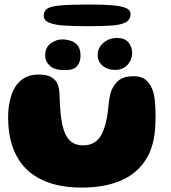

<svg xmlns="http://www.w3.org/2000/svg" viewBox="-20 -794 757 850"><path d="M341.5 36.5Q262.5 36.5 201.8 16.5Q141 -3.5 99.8 -42.5Q58.5 -81.5 37.2 -140Q16 -198.5 16 -276Q16 -296.5 18.2 -316Q20.5 -335.5 25 -353.5Q29.5 -371.5 35.5 -386.5Q51.5 -424 80.2 -444Q109 -464 149.5 -464Q189.5 -464 209.2 -451.2Q229 -438.5 235.8 -419.8Q242.5 -401 243 -383Q244 -371 244.2 -358.8Q244.5 -346.5 245.2 -334.5Q246 -322.5 246.8 -311.2Q247.5 -300 248.5 -290.5Q253 -245 264 -213.8Q275 -182.5 295.2 -166.5Q315.5 -150.5 348 -150.5Q377 -150.5 397.5 -163Q418 -175.5 431.2 -202Q444.5 -228.5 452.5 -269Q455.5 -283.5 457.2 -297.8Q459 -312 460.2 -326Q461.5 -340 463.8 -354.2Q466 -368.5 469.5 -382.5Q479.5 -415.5 503 -436Q526.5 -456.5 571.5 -456.5Q610.5 -456.5 631.2 -435.2Q652 -414 661 -378Q664 -363.5 665.5 -347.8Q667 -332 667.8 -315.5Q668.5 -299 668.8 -282Q669 -265 668 -248Q665.5 -149 624.8 -86Q584 -23 511.8 6.8Q439.5 36.5 341.5 36.5ZM267.5 -483.5Q221.5 -483.5 200.8 -502.8Q180 -522 180 -548.5Q180 -584 204.5 -601.8Q229 -619.5 255 -619.5Q275.5 -619.5 294.2 -613.2Q313 -607 324.8 -591.5Q336.5 -576 336.5 -547.5Q336.5 -520.5 322 -502Q307.5 -483.5 267.5 -483.5ZM490 -484.5Q456 -484.5 434.2 -503.2Q412.5 -522 412.5 -550Q412.5 -583 437.8 -604.5Q463 -626 499.5 -626Q532.5 -626 548.8 -606Q565 -586 565 -560.5Q565 -529.5 544.5 -507Q524 -484.5 490 -484.5ZM365 -678Q308.5 -678 265.2 -680.8Q222 -683.5 197.8 -693.5Q173.5 -703.5 173.5 -725Q173.5 -745.5 189.5 -756Q205.5 -766.5 249.2 -770.2Q293 -774 377.5 -774Q438.5 -774 478.5 -770.5Q518.5 -767 538.2 -758.2Q558 -749.5 558 -732.5Q558 -707 536.5 -695.2Q515 -683.5 472.2 -680.8Q429.5 -678 365 -678Z"/></svg>

Font: Gluten Thin
Style: Bold
Weight: 700
Version: Version 1.300